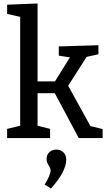

<svg xmlns="http://www.w3.org/2000/svg" viewBox="-20 -794 616 1104"><path d="M372 -301 500 -69 570 -52V0H433L295 -258H196V-71L268 -53V0H21V-53L96 -71V-697L21 -714V-767L196 -774V-326H296L382 -464L318 -474V-527L546 -534V-482L478 -467ZM237 267Q271 212 271 185Q271 178 268 172Q265 166 261 160Q255 149 251.5 141Q248 133 248 120Q248 95 264.5 80.5Q281 66 304 66Q327 66 344 81.5Q361 97 361 125Q361 156 339.5 198Q318 240 273 290Z"/></svg>

Font: Bitter Pro Medium
Style: Regular
Weight: 500
Designer: Sol Matas, and Bitter project Authors
Foundry: Sol Matas
Version: Version 1.010